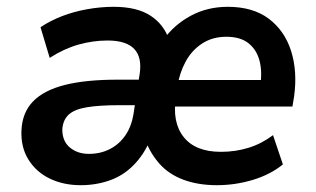

<svg xmlns="http://www.w3.org/2000/svg" viewBox="-20 -534 928 564"><path d="M217 10Q167 10 127 -9Q87 -28 64 -64.5Q41 -101 43 -150Q45 -203 77 -236Q109 -269 170.5 -284.5Q232 -300 326 -300H403L393 -225H330Q272 -225 235.5 -219Q199 -213 182 -197.5Q165 -182 163 -154Q163 -119 185.5 -100.5Q208 -82 241 -82Q275 -82 302.5 -96Q330 -110 348 -136Q366 -162 372 -198L390 -315Q398 -365 374.5 -390Q351 -415 296 -415Q253 -415 210.5 -403Q168 -391 126 -364L99 -454Q127 -473 162 -486.5Q197 -500 236.5 -507Q276 -514 314 -514Q382 -514 422 -488Q462 -462 477 -416H459Q491 -461 540 -487.5Q589 -514 649 -514Q723 -514 769.5 -479Q816 -444 835 -384.5Q854 -325 844 -251L839 -221H473L483 -299H763L744 -279Q751 -322 742.5 -355Q734 -388 710 -407Q686 -426 645 -426Q604 -426 573.5 -406Q543 -386 525 -352.5Q507 -319 501 -279L497 -250Q485 -175 519.5 -131.5Q554 -88 629 -88Q672 -88 710.5 -100Q749 -112 782 -137L811 -51Q774 -21 722.5 -5.5Q671 10 617 10Q562 10 519 -6Q476 -22 448.5 -53Q421 -84 407 -123H421Q403 -80 372.5 -49Q342 -18 302 -4Q262 10 217 10Z"/></svg>

Font: Nunitoga
Style: Bold Italic
Weight: 700
Italic angle: -9°
Designer: Vernon Adams
Foundry: Vernon Adams
Version: Version 1.0